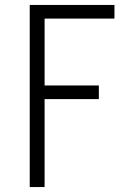

<svg xmlns="http://www.w3.org/2000/svg" viewBox="-20 -755 540 775"><path d="M100 0V-735H442V-680H160V-410H379V-355H160V0Z"/></svg>

Font: Iosevka SS04 Light
Style: Regular
Weight: 300
Monospace: yes
Designer: Belleve Invis
Foundry: Belleve Invis
Version: Version 19.0.0; ttfautohint (v1.8.4)